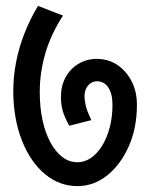

<svg xmlns="http://www.w3.org/2000/svg" viewBox="-20 -642 510 652"><path d="M243 -10Q182 -10 133 -50.5Q84 -91 55 -163.5Q26 -236 25 -330H115Q115 -277 124.5 -233.5Q134 -190 151.5 -158Q169 -126 192 -108.5Q215 -91 243 -91ZM243 -10V-91Q267 -91 288.5 -105.5Q310 -120 326.5 -146.5Q343 -173 352.5 -209Q362 -245 362 -287H445Q445 -207 417 -144.5Q389 -82 343.5 -46Q298 -10 243 -10ZM25 -330Q25 -381 34.5 -430.5Q44 -480 63 -528.5Q82 -577 109 -622L194 -589Q154 -528 134.5 -462.5Q115 -397 115 -330ZM362 -286Q362 -323 348 -344.5Q334 -366 309 -366L308 -442Q348 -442 378.5 -421.5Q409 -401 427 -366Q445 -331 445 -286ZM215 -215Q198 -247 192.5 -267Q187 -287 187 -314L267 -316Q267 -300 271.5 -282Q276 -264 290 -234ZM187 -314Q187 -350 202.5 -379Q218 -408 246 -425Q274 -442 308 -442L309 -366Q291 -366 279 -351.5Q267 -337 267 -316Z"/></svg>

Font: Akshar Light
Style: Regular
Weight: 400
Version: Version 1.100